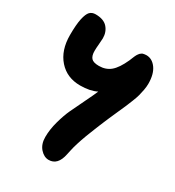

<svg xmlns="http://www.w3.org/2000/svg" viewBox="-188 -677 923 1011"><g transform="rotate(30 274.0 -171.0)"><path d="M263.2 223.1Q234.9 223.1 211.4 196.8Q188 170.4 188 127Q188 81.5 201.9 31.2Q215.8 -19 232.2 -54.4Q248.5 -89.8 273.7 -140.9Q298.8 -191.9 310.1 -219.2Q271 -199.2 210.9 -199.2Q130.4 -199.2 81.3 -254.6Q32.2 -310.1 32.2 -402.8Q32.2 -465.8 40 -502.2Q47.9 -538.6 60.8 -551.8Q73.7 -564.9 95.2 -564.9Q144.5 -564.9 167.7 -538.8Q190.9 -512.7 190.9 -474.1Q190.9 -464.4 188.5 -438.5Q186 -412.6 186 -395Q186 -366.2 198.2 -352.1Q210.4 -337.9 245.1 -337.9Q286.6 -337.9 315.2 -361.8Q343.8 -385.7 370.1 -443.8Q371.1 -446.3 374.8 -455.3Q378.4 -464.4 379.4 -466.6Q380.4 -468.8 383.5 -476.1Q386.7 -483.4 388.2 -485.4Q389.6 -487.3 393.1 -492.7Q396.5 -498 398.9 -499.8Q401.4 -501.5 405.5 -504.9Q409.7 -508.3 413.6 -509.3Q417.5 -510.3 422.9 -511.2Q428.2 -512.2 434.1 -512.2Q469.7 -512.2 493.9 -478.8Q518.1 -445.3 518.1 -386.2Q518.1 -368.7 514.2 -347.9Q510.3 -327.1 506.1 -311.3Q502 -295.4 491 -267.8Q480 -240.2 473.9 -226.1Q467.8 -211.9 451.7 -176Q435.5 -140.1 429.2 -125Q426.3 -118.7 416.5 -95.2Q406.7 -71.8 403.8 -64.7Q400.9 -57.6 392.6 -36.9Q384.3 -16.1 381.1 -7.8Q377.9 0.5 370.8 18.6Q363.8 36.6 360.8 46.4Q357.9 56.2 352.5 71.8Q347.2 87.4 344.5 98.6Q341.8 109.9 338.6 123.3Q335.4 136.7 333 148.9Q317.9 223.1 263.2 223.1Z"/></g></svg>

Font: Shantell Sans Irregular Bouncy
Style: Bold
Weight: 700
Designer: Stephen Nixon, Anya Danilova, Shantell Martin
Foundry: Arrow Type
Version: Version 1.006;[9816181b4]